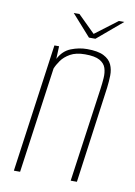

<svg xmlns="http://www.w3.org/2000/svg" viewBox="-75 -679 512 729"><g transform="rotate(10 181.0 -314.5)"><path d="M30 0 99 -495H117L115 -446Q132 -479 162.5 -491Q193 -503 224 -503Q266 -503 288.5 -491.5Q311 -480 319.5 -461Q328 -442 327.5 -419Q327 -396 324 -372L273 0H249L300 -363Q303 -384 304.5 -405.5Q306 -427 300.5 -444Q295 -461 276.5 -471.5Q258 -482 220 -482Q185 -482 163 -469.5Q141 -457 129 -440Q117 -423 111 -408L54 0ZM223 -547 150 -629H172L238 -564L324 -629H345L248 -547Z"/></g></svg>

Font: Alumni Sans SC Thin
Style: Italic
Weight: 100
Italic angle: -8°
Designer: Robert E. Leuschke
Foundry: Robert E. Leuschke
Version: Version 1.016